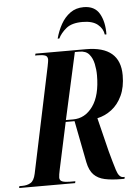

<svg xmlns="http://www.w3.org/2000/svg" viewBox="-95 -988 750 1035"><g transform="rotate(-5 279.5 -470.5)"><path d="M-34 0 -32 -10H-16Q10 -10 29 -21Q48 -32 56 -69L176 -639Q182 -669 182 -676Q182 -694 168 -699Q154 -704 130 -704H114L117 -714H391Q575 -714 575 -557Q575 -493 553.5 -447Q532 -401 496.5 -374Q461 -347 419 -338L464 -156Q481 -93 494 -51.5Q507 -10 530 -10H538L536 0H520Q467 0 430 -8Q393 -16 370.5 -39Q348 -62 339 -107L295 -333H247L193 -82Q186 -50 186 -37Q186 -21 201 -15.5Q216 -10 241 -10H271L269 0ZM288 -343Q353 -343 395 -401.5Q437 -460 437 -569Q437 -600 430.5 -631Q424 -662 406.5 -683Q389 -704 354 -704H329L249 -343ZM243 -784Q254 -826 274 -861.5Q294 -897 324.5 -919Q355 -941 397 -941Q457 -941 482.5 -896.5Q508 -852 507 -784H498Q494 -816 466 -839Q438 -862 384 -862Q326 -862 296 -837.5Q266 -813 252 -784Z"/></g></svg>

Font: Noto Serif Display ExtraCondensed
Style: Bold Italic
Weight: 700
Width: 2
Italic angle: -12°
Designer: Monotype Design Team
Foundry: Monotype Imaging Inc.
Version: Version 2.009